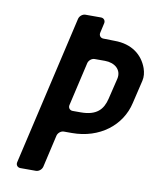

<svg xmlns="http://www.w3.org/2000/svg" viewBox="-77 -729 651 790"><g transform="rotate(10 248.0 -334.0)"><path d="M471 -344 494 -441C498 -458 496 -475 490 -493C471 -546 425 -583 353 -583L306 -584C294 -584 286 -594 289 -606L298 -646C301 -658 293 -668 281 -668H216C204 -668 192 -658 189 -646L45 -22C42 -10 50 0 62 0H127C139 0 151 -10 154 -22L185 -157C188 -169 200 -179 212 -179H246C361 -179 449 -247 471 -344ZM267 -269H233C221 -269 213 -279 216 -291L258 -473C261 -485 273 -495 285 -495H328C369 -495 400 -470 391 -431L370 -344C359 -298 333 -269 267 -269Z"/></g></svg>

Font: DIN Rundschrift
Style: MittelKursiv
Weight: 400
Version: Version 1.027